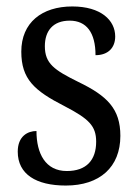

<svg xmlns="http://www.w3.org/2000/svg" viewBox="-20 -565 428 595"><path d="M184 10C289 10 353 -47 353 -144C353 -228 312 -268 223 -311C148 -348 119 -368 119 -422C119 -469 144 -501 196 -501C248 -501 276 -464 276 -394C315 -394 337 -417 337 -452C337 -502 293 -545 204 -545C110 -545 46 -495 46 -405C46 -320 86 -284 180 -236C255 -197 278 -175 278 -126C278 -69 248 -35 187 -35C121 -35 93 -89 93 -159C66 -159 35 -143 35 -95C35 -25 92 10 184 10Z"/></svg>

Font: Noto Serif Devanagari Condensed
Style: Regular
Weight: 400
Width: 3
Designer: Universal Thirst, Indian Type Foundry and the Monotype Design Team
Foundry: Monotype Imaging Inc.
Version: Version 2.004